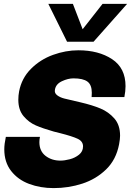

<svg xmlns="http://www.w3.org/2000/svg" viewBox="-20 -948 689 985"><path d="M2 -182Q2 -209 10 -246H185Q182 -231 182 -219Q182 -173 213.5 -148.5Q245 -124 290 -124Q311 -124 338 -131Q365 -138 385.5 -154.5Q406 -171 406 -197Q406 -223 378.5 -236Q351 -249 288 -265L256 -273Q200 -289 164 -304.5Q128 -320 101 -352Q74 -384 74 -436Q74 -458 78 -479Q91 -547 139 -595Q187 -643 252 -666.5Q317 -690 382 -690Q486 -690 555 -644.5Q624 -599 624 -506Q624 -480 618 -450H450Q451 -458 451 -472Q451 -513 428.5 -529.5Q406 -546 357 -546Q329 -546 298 -531.5Q267 -517 262 -489Q258 -471 273 -459.5Q288 -448 310 -442.5Q332 -437 393 -423Q453 -409 495 -391.5Q537 -374 566.5 -340.5Q596 -307 596 -252Q596 -235 591 -208Q576 -129 524.5 -79Q473 -29 402.5 -6Q332 17 255 17Q187 17 129.5 -4.5Q72 -26 37 -71Q2 -116 2 -182ZM228 -928H354L404 -798L506 -928H632L460 -734H324Z"/></svg>

Font: Teachers ExtraBold
Style: Italic
Weight: 800
Designer: Alfredo Marco Pradil & Chank Diesel
Version: Version 0.009